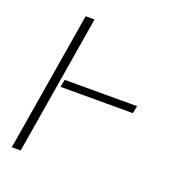

<svg xmlns="http://www.w3.org/2000/svg" viewBox="-130 -817 846 921"><g transform="rotate(20 293.5 -356.0)"><path d="M196 -711.6 78.1 0H32.7L150.6 -711.6ZM529.8 -390.6 522.7 -352.3H153.4L160.5 -390.6Z"/></g></svg>

Font: Inter Thin  BETA
Style: Italic
Weight: 100
Italic angle: -9.39999°
Designer: Rasmus Andersson
Foundry: rsms
Version: Version 3.011;git-f93a4a705